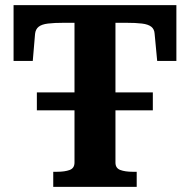

<svg xmlns="http://www.w3.org/2000/svg" viewBox="-20 -730 742 750"><path d="M124 -369H577V-299H124ZM271 -95V-641H231Q192 -641 167.5 -638Q143 -635 131 -625.5Q119 -616 117 -598L108 -492H33V-710H669V-492H594L584 -598Q583 -616 571 -625.5Q559 -635 534.5 -638Q510 -641 471 -641H431V-95Q431 -73 450 -66Q469 -59 498 -59H514V0H188V-59H203Q233 -59 252 -66Q271 -73 271 -95Z"/></svg>

Font: Roboto Serif 28pt SemiBold
Style: Regular
Weight: 600
Designer: Greg Gazdowicz
Foundry: Commercial Type
Version: Version 1.008